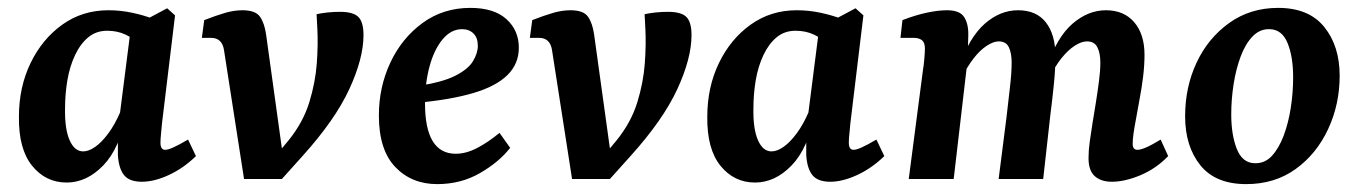

<svg xmlns="http://www.w3.org/2000/svg" viewBox="-20 -454 3445 487"><path d="M149 9Q96 9 61.5 -33.5Q27 -76 28 -158Q28 -233 57.5 -294Q87 -355 138 -391.5Q189 -428 255 -428Q286 -428 316 -421.5Q346 -415 369 -406L338 -337Q320 -356 299 -366Q278 -376 252 -376Q224 -376 204 -359.5Q184 -343 170.5 -314.5Q157 -286 151 -251Q145 -216 145 -179Q144 -127 156.5 -98.5Q169 -70 191 -70Q205 -70 221.5 -81.5Q238 -93 255 -116Q272 -139 286 -172L300 -165Q284 -78 242 -34.5Q200 9 149 9ZM340 7Q308 7 294.5 -10Q281 -27 279 -61Q279 -73 279 -93.5Q279 -114 280 -133L312 -384L404 -433L424 -415L391 -142Q390 -130 388.5 -115.5Q387 -101 387 -92Q387 -74 399 -74Q406 -74 419.5 -80Q433 -86 457 -100L477 -58Q445 -27 408 -10Q371 7 340 7Z M695 0 645 -32Q664 -46 681 -63Q698 -80 712 -98Q749 -144 764.5 -194.5Q780 -245 783.5 -293Q787 -341 785 -380L783 -418Q797 -421 812 -422.5Q827 -424 842 -424Q876 -424 889 -411Q902 -398 902 -365Q902 -306 866 -228Q830 -150 748 -59ZM599 0 548 -328Q543 -358 515 -358H492L498 -403Q529 -415 551.5 -421.5Q574 -428 595 -428Q628 -428 639.5 -411.5Q651 -395 655 -366L702 -27L695 0Z M1173 -434Q1233 -434 1264.5 -405.5Q1296 -377 1296 -333Q1296 -292 1267 -263.5Q1238 -235 1180.5 -218Q1123 -201 1036 -193L1039 -236Q1101 -245 1134 -261.5Q1167 -278 1179.5 -298.5Q1192 -319 1192 -338Q1192 -358 1181 -369Q1170 -380 1152 -380Q1124 -380 1102.5 -354Q1081 -328 1069.5 -285.5Q1058 -243 1058 -192Q1058 -128 1077.5 -96Q1097 -64 1136 -64Q1162 -64 1190 -78.5Q1218 -93 1247 -117L1274 -79Q1246 -43 1197.5 -15Q1149 13 1089 13Q1024 13 982.5 -30.5Q941 -74 941 -161Q941 -233 970 -295Q999 -357 1051.5 -395.5Q1104 -434 1173 -434Z M1527 0 1477 -32Q1496 -46 1513 -63Q1530 -80 1544 -98Q1581 -144 1596.5 -194.5Q1612 -245 1615.5 -293Q1619 -341 1617 -380L1615 -418Q1629 -421 1644 -422.5Q1659 -424 1674 -424Q1708 -424 1721 -411Q1734 -398 1734 -365Q1734 -306 1698 -228Q1662 -150 1580 -59ZM1431 0 1380 -328Q1375 -358 1347 -358H1324L1330 -403Q1361 -415 1383.5 -421.5Q1406 -428 1427 -428Q1460 -428 1471.5 -411.5Q1483 -395 1487 -366L1534 -27L1527 0Z M1895 9Q1842 9 1807.5 -33.5Q1773 -76 1774 -158Q1774 -233 1803.5 -294Q1833 -355 1884 -391.5Q1935 -428 2001 -428Q2032 -428 2062 -421.5Q2092 -415 2115 -406L2084 -337Q2066 -356 2045 -366Q2024 -376 1998 -376Q1970 -376 1950 -359.5Q1930 -343 1916.5 -314.5Q1903 -286 1897 -251Q1891 -216 1891 -179Q1890 -127 1902.5 -98.5Q1915 -70 1937 -70Q1951 -70 1967.5 -81.5Q1984 -93 2001 -116Q2018 -139 2032 -172L2046 -165Q2030 -78 1988 -34.5Q1946 9 1895 9ZM2086 7Q2054 7 2040.5 -10Q2027 -27 2025 -61Q2025 -73 2025 -93.5Q2025 -114 2026 -133L2058 -384L2150 -433L2170 -415L2137 -142Q2136 -130 2134.5 -115.5Q2133 -101 2133 -92Q2133 -74 2145 -74Q2152 -74 2165.5 -80Q2179 -86 2203 -100L2223 -58Q2191 -27 2154 -10Q2117 7 2086 7Z M2800 7Q2773 7 2757 -7Q2741 -21 2741 -53Q2741 -73 2744 -94Q2747 -115 2751 -141Q2755 -165 2759.5 -193Q2764 -221 2767.5 -248Q2771 -275 2771 -295Q2771 -319 2763.5 -334Q2756 -349 2737 -349Q2723 -349 2706 -338Q2689 -327 2672.5 -306.5Q2656 -286 2643 -258L2635 -284Q2661 -360 2700.5 -394Q2740 -428 2785 -428Q2831 -428 2857 -397.5Q2883 -367 2883 -315Q2883 -289 2879.5 -260Q2876 -231 2870.5 -202.5Q2865 -174 2861 -150Q2857 -129 2855 -114.5Q2853 -100 2853 -89Q2853 -74 2865 -74Q2873 -74 2887 -80Q2901 -86 2924 -100L2943 -58Q2912 -26 2872.5 -9.5Q2833 7 2800 7ZM2285 0 2321 -276Q2323 -287 2324.5 -304.5Q2326 -322 2326 -331Q2326 -346 2318.5 -352Q2311 -358 2297 -358H2264L2269 -403Q2303 -416 2331.5 -422Q2360 -428 2382 -428Q2415 -428 2426 -410Q2437 -392 2436 -363L2434 -300L2399 0ZM2513 0 2533 -157Q2537 -193 2541.5 -231Q2546 -269 2546 -295Q2546 -319 2539 -334Q2532 -349 2513 -349Q2500 -349 2483 -338Q2466 -327 2450 -306.5Q2434 -286 2420 -258L2412 -284Q2439 -360 2478 -394Q2517 -428 2562 -428Q2609 -428 2633 -397Q2657 -366 2657 -312Q2657 -278 2653 -239Q2649 -200 2644 -161L2626 0Z M3141 13Q3063 13 3024.5 -35Q2986 -83 2986 -159Q2986 -233 3015 -295Q3044 -357 3097.5 -395.5Q3151 -434 3222 -434Q3300 -434 3339 -385.5Q3378 -337 3378 -262Q3378 -189 3348.5 -126Q3319 -63 3266 -25Q3213 13 3141 13ZM3162 -40Q3188 -39 3206 -58.5Q3224 -78 3236 -110Q3248 -142 3254 -180.5Q3260 -219 3260 -258Q3260 -310 3246 -344.5Q3232 -379 3201 -380Q3176 -381 3157.5 -362Q3139 -343 3127 -311Q3115 -279 3109 -240.5Q3103 -202 3103 -164Q3103 -112 3117 -76.5Q3131 -41 3162 -40Z"/></svg>

Font: Yrsa SemiBold
Style: Italic
Weight: 600
Italic angle: -7.10001°
Version: Version 2.004